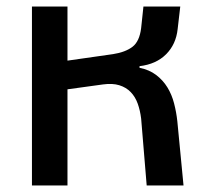

<svg xmlns="http://www.w3.org/2000/svg" viewBox="-20 -569 644 589"><path d="M78 -549H187V-383L327 -403Q365 -409 386.5 -425.5Q408 -442 413 -483L420 -549H533L525 -480Q520 -433 489.5 -402.5Q459 -372 408 -366V-361Q438 -355 459 -339Q480 -323 493.5 -301Q507 -279 514 -252Q521 -225 524 -197L543 0H430L413 -205Q410 -230 402.5 -251Q395 -272 381 -286.5Q367 -301 346 -307.5Q325 -314 296 -310L187 -295V0H78Z"/></svg>

Font: IBM Plex Thai Medium
Style: Regular
Weight: 500
Designer: Mike Abbink, Paul van der Laan, Pieter van Rosmalen, Ben Mitchell, Mark Frömberg
Foundry: Bold Monday
Version: Version 1.0